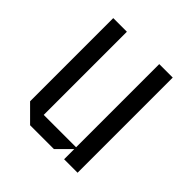

<svg xmlns="http://www.w3.org/2000/svg" viewBox="-181 -838 986 986"><g transform="rotate(45 311.5 -345.5)"><path d="M524 0H426V-74L352 0H179L92 -87V-691H191V-87H426V-691H524Z"/></g></svg>

Font: Iceberg
Style: Regular
Weight: 400
Designer: Victor Kharyk
Foundry: Cyreal (www.cyreal.org)
Version: Version 1.002